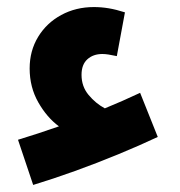

<svg xmlns="http://www.w3.org/2000/svg" viewBox="-20 -469 511 544"><path d="M74 55 31 -73Q87 -90 147 -111Q113 -136 88.5 -179Q64 -222 64 -275Q64 -325 88 -364.5Q112 -404 153.5 -426.5Q195 -449 246 -449Q267 -449 288 -445.5Q309 -442 334 -434L311 -310Q297 -313 287.5 -314.5Q278 -316 270 -316Q244 -316 227.5 -301Q211 -286 211 -257Q211 -224 231 -200Q251 -176 277 -162Q326 -182 377 -206L427 -81Q376 -57 315.5 -32Q255 -7 192.5 15.5Q130 38 74 55Z"/></svg>

Font: Noto Sans Arabic ExtCond ExtBd
Style: Regular
Weight: 800
Width: 2
Designer: Monotype Design Team, Nadine Chahine, Nizar Qandah and Khaled Hosny
Foundry: Monotype Imaging Inc.
Version: Version 2.012; ttfautohint (v1.8.4.7-5d5b)